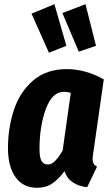

<svg xmlns="http://www.w3.org/2000/svg" viewBox="-20 -877 522 914"><path d="M474 -499 424 -149Q421 -133 421 -119Q421 -93 442 -84L395 14Q355 10 326.5 -9Q298 -28 287 -62Q258 -23 228 -3Q198 17 156 17Q90 17 54 -33.5Q18 -84 18 -171Q18 -269 46.5 -354.5Q75 -440 138 -494Q201 -548 298 -548Q387 -548 474 -499ZM168 -168Q168 -128 177.5 -111Q187 -94 207 -94Q226 -94 242.5 -111Q259 -128 278 -159L317 -435Q300 -440 285 -440Q228 -440 198 -357.5Q168 -275 168 -168ZM239 -857 296 -659 213 -626 130 -812ZM387 -857 437 -659 355 -631 277 -815Z"/></svg>

Font: Fira Sans Extra Condensed
Style: Bold Italic
Weight: 700
Width: 3
Italic angle: -8°
Designer: Carrois Corporate & Edenspiekermann AG
Foundry: Carrois Corporate GbR & Edenspiekermann AG
Version: Version 4.203